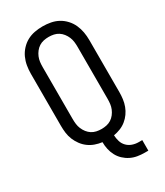

<svg xmlns="http://www.w3.org/2000/svg" viewBox="-225 -833 949 1104"><g transform="rotate(-30 250.0 -281.5)"><path d="M396 180Q372 180 348.5 176Q325 172 304 161.5Q283 151 265.5 134.5Q248 118 237 97Q226 76 221 53Q216 30 216 6Q192 3 169.5 -5Q147 -13 128 -27Q109 -41 94.5 -60.5Q80 -80 71 -102Q62 -124 59 -147.5Q56 -171 56 -195V-540Q56 -567 60.5 -593.5Q65 -620 76 -644Q87 -668 105.5 -688Q124 -708 147 -720.5Q170 -733 196.5 -738Q223 -743 250 -743Q277 -743 303.5 -738Q330 -733 353 -720.5Q376 -708 394.5 -688Q413 -668 424 -643.5Q435 -619 439.5 -593Q444 -567 444 -540V-195Q444 -172 441 -149Q438 -126 430 -104.5Q422 -83 408.5 -64Q395 -45 377 -30.5Q359 -16 337.5 -7.5Q316 1 293 5Q294 26 300 46Q306 66 320.5 81Q335 96 355 103Q375 110 396 110H420V180ZM250 -62Q267 -62 283.5 -65.5Q300 -69 314 -78Q328 -87 338.5 -100.5Q349 -114 355.5 -129.5Q362 -145 364 -161.5Q366 -178 366 -195V-540Q366 -557 364 -573.5Q362 -590 355.5 -605.5Q349 -621 338.5 -634.5Q328 -648 314 -657Q300 -666 283.5 -669.5Q267 -673 250 -673Q233 -673 216.5 -669.5Q200 -666 186 -657Q172 -648 161.5 -634.5Q151 -621 144.5 -605.5Q138 -590 136 -573.5Q134 -557 134 -540V-195Q134 -178 136 -161.5Q138 -145 144.5 -129.5Q151 -114 161.5 -100.5Q172 -87 186 -78Q200 -69 216.5 -65.5Q233 -62 250 -62Z"/></g></svg>

Font: Iosevka Term
Style: Regular
Weight: 400
Monospace: yes
Designer: Belleve Invis
Foundry: Belleve Invis
Version: Version 30.0.1